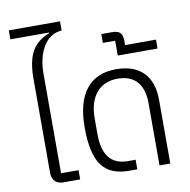

<svg xmlns="http://www.w3.org/2000/svg" viewBox="-95 -996 1075 1089"><g transform="rotate(-10 442.5 -451.5)"><path d="M183.1 0Q151.4 0 134.3 -17.6Q117.2 -35.2 117.2 -65.9V-608.9Q117.2 -710.4 148.7 -765.9Q180.2 -821.3 250 -847.2V-851.1H26.9V-902.8H321.8V-850.1Q254.9 -845.2 216.6 -783.7Q178.2 -722.2 178.2 -626V-53.2H278.8V0Z M560.1 0Q452.1 0 403.6 -66.7Q355 -133.3 355 -284.2Q355 -430.7 414.3 -505.4Q473.6 -580.1 586.9 -580.1Q689.9 -580.1 743.9 -524.7Q797.9 -469.2 797.9 -367.2V0H735.8V-357.9Q735.8 -440.4 697.5 -483.2Q659.2 -525.9 585 -525.9Q506.8 -524.9 463.4 -472.4Q419.9 -419.9 419.9 -326.2V-236.8Q419.9 -55.2 563 -55.2H607.9V0Z M610.8 -654.8V-740.2H540V-791H601.1Q634.3 -791 648.2 -777.3Q662.1 -763.7 662.1 -730V-706.1H839.8V-654.8Z"/></g></svg>

Font: Anuphan Light
Style: Regular
Weight: 300
Designer: Mike Abbink, Paul van der Laan, Pieter van Rosmalen, Mint Tantisuwanna
Foundry: Bold Monday; Cadson Demak
Version: Version 3.002;hotconv 1.0.109;makeotfexe 2.5.65596